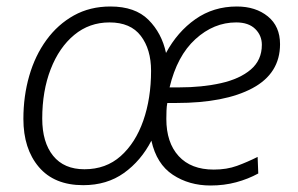

<svg xmlns="http://www.w3.org/2000/svg" viewBox="-20 -561 918 591"><path d="M236 9Q147 9 99.5 -47Q52 -103 52 -195Q52 -265 70 -327.5Q88 -390 123 -438Q158 -486 207.5 -513.5Q257 -541 320 -541Q396 -541 437 -500Q478 -459 491 -398Q526 -463 581.5 -502Q637 -541 709 -541Q767 -541 804.5 -510.5Q842 -480 842 -425Q842 -335 757 -289.5Q672 -244 522 -244H495Q493 -234 492.5 -220.5Q492 -207 492 -195Q492 -122 530 -80.5Q568 -39 638 -39Q678 -39 709.5 -50.5Q741 -62 773 -78L775 -27Q744 -10 707 0Q670 10 628 10Q562 10 512 -23Q462 -56 446 -128Q414 -66 361.5 -28.5Q309 9 236 9ZM240 -40Q306 -40 351.5 -80.5Q397 -121 421 -189.5Q445 -258 445 -343Q445 -409 413.5 -450.5Q382 -492 317 -492Q255 -492 208.5 -453.5Q162 -415 136 -348Q110 -281 110 -196Q110 -123 143.5 -81.5Q177 -40 240 -40ZM531 -292Q602 -292 660 -305Q718 -318 752 -347Q786 -376 786 -423Q786 -452 765.5 -472Q745 -492 707 -492Q638 -492 581.5 -440.5Q525 -389 502 -292Z"/></svg>

Font: Noto Sans Light
Style: Italic
Weight: 300
Italic angle: -12°
Designer: Monotype Design Team
Foundry: Monotype Imaging Inc.
Version: Version 2.013; ttfautohint (v1.8.4.7-5d5b)